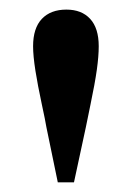

<svg xmlns="http://www.w3.org/2000/svg" viewBox="-20 -840 270 394"><path d="M116.2 -820.3Q147.5 -820.3 165 -801.3Q182.6 -782.2 182.6 -745.1Q182.6 -724.6 178.7 -696.8Q174.8 -668.9 165.5 -624.5Q156.2 -580.1 156.2 -579.1L131.8 -465.8H98.6L75.2 -579.1Q73.2 -591.8 65.4 -627.9Q57.6 -664.1 52.7 -694.8Q47.9 -725.6 47.9 -745.1Q47.9 -782.2 65.9 -801.3Q84 -820.3 116.2 -820.3Z"/></svg>

Font: GenYoMin TW TTF Bold
Style: Regular
Weight: 700
Version: Version 1.300